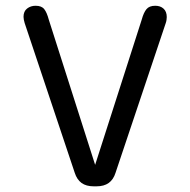

<svg xmlns="http://www.w3.org/2000/svg" viewBox="-20 -644 659 667"><path d="M315.2 3.3H305.7Q279.5 3.3 263.3 -8.4Q247.2 -20.2 239.7 -43.5L65.7 -563.8Q63.8 -569.3 62.8 -575.4Q61.7 -581.5 61.7 -585.5Q61.7 -604.7 74.1 -614.3Q86.5 -624 103.7 -624Q124.7 -624 133.8 -612.1Q143 -600.2 149.3 -576.3L310.5 -71.3L472.5 -576.3Q479 -600.2 488.8 -612.1Q498.5 -624 519.3 -624Q537.3 -624 548.3 -613.8Q559.3 -603.7 559.3 -584.7Q559.3 -580.7 558.5 -575Q557.7 -569.3 555.8 -563.8L381.3 -43.5Q374 -20.2 357.7 -8.4Q341.3 3.3 315.2 3.3Z"/></svg>

Font: Sono ExtraLight
Style: Regular
Weight: 200
Designer: Tyler Finck
Foundry: Tyler Finck
Version: Version 2.112